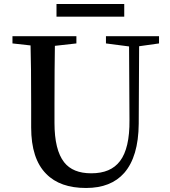

<svg xmlns="http://www.w3.org/2000/svg" viewBox="-20 -917 847 955"><path d="M408 18C491 18 554 -7 598 -57C645 -111 669 -192 670 -301L672 -687L771 -701V-737H507V-701L622 -686L624 -320C625 -226 609 -158 577 -116C546 -75 499 -55 434 -55C373 -55 328 -73 299 -110C267 -151 251 -216 251 -306V-397C251 -528 252 -625 253 -689L360 -701V-737H42V-701L132 -691C134 -626 135 -528 135 -397V-283C135 -179 160 -102 210 -52C256 -5 322 18 408 18ZM598 -834V-897H261V-834Z"/></svg>

Font: AllPunType SemiBold
Style: Regular
Weight: 600
Version: 1.0